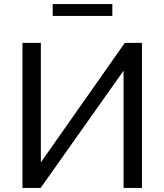

<svg xmlns="http://www.w3.org/2000/svg" viewBox="-20 -920 805 940"><path d="M90 0V-710H180V-125L591 -710H675V0H585V-574L179 0ZM238 -842V-900H530V-842Z"/></svg>

Font: Rising Sun
Style: Regular
Weight: 400
Designer: Matt McInerney, Pablo Impallari, Rodrigo Fuenzalida (Raleway font), Stephen Hutchings (Greek), Cristiano Sobral (main ch
Foundry: The Rising Sun Project Authors
Version: Version 4.327; ttfautohint (v1.8.4.7-5d5b-dirty)